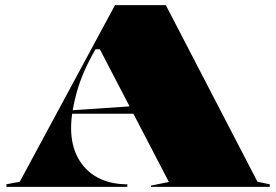

<svg xmlns="http://www.w3.org/2000/svg" viewBox="-20 -728 1076 748"><path d="M5 0V-10L57 -20L428 -708H626L983 -20L1031 -10V0H568V-5L638 -19L369 -536H352L347 -527Q300 -445 278.5 -367Q257 -289 257 -229Q257 -162 284 -112.5Q311 -63 360 -36.5Q409 -10 476 -10V0ZM208 -285V-295L507 -315V-285Z"/></svg>

Font: Kalnia SemiExpanded
Style: Bold
Weight: 700
Width: 6
Designer: Frida Medrano
Foundry: Frida Medrano
Version: Version 1.105